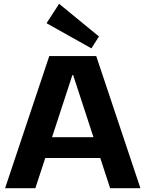

<svg xmlns="http://www.w3.org/2000/svg" viewBox="-20 -997 771 1017"><path d="M241 -700H489.7L723.8 0H563.4L367.4 -599.5H363.4L167.3 0H6.9ZM188.8 -270.3H541.4V-160.1H188.8ZM504.1 -803.8 464.2 -740.8 226.6 -874 293.1 -976.9Z"/></svg>

Font: Pathway Extreme 8pt Thin
Style: Regular
Weight: 100
Designer: Eduardo Rodriguez Tunni
Foundry: Eduardo Rodriguez Tunni
Version: Version 1.000